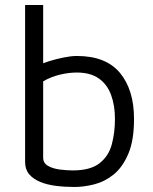

<svg xmlns="http://www.w3.org/2000/svg" viewBox="-20 -730 609 765"><path d="M277 15Q238 15 202.5 10.5Q167 6 139.5 -5.5Q112 -17 96 -36Q80 -55 80 -85V-710H152V-442L127 -467Q146 -477 175 -486Q204 -495 234 -501Q264 -507 286 -507Q402 -507 458 -439.5Q514 -372 514 -256Q514 -170 491 -116.5Q468 -63 432.5 -34.5Q397 -6 355.5 4.5Q314 15 277 15ZM270 -51Q340 -51 376.5 -79.5Q413 -108 425.5 -155Q438 -202 438 -256Q438 -310 422.5 -352Q407 -394 373.5 -417.5Q340 -441 286 -441Q254 -441 218.5 -432.5Q183 -424 152 -406V-102Q152 -80 171.5 -69Q191 -58 218.5 -54.5Q246 -51 270 -51Z"/></svg>

Font: Maven Pro VF Beta
Style: Regular
Weight: 400
Designer: Joe Prince
Foundry: Joe Prince
Version: Version 2.002